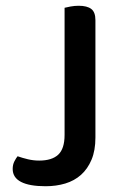

<svg xmlns="http://www.w3.org/2000/svg" viewBox="-20 -634 432 666"><path d="M116 -77Q160 -77 182 -97.5Q204 -118 204 -166V-607Q211 -609 225 -611.5Q239 -614 253 -614Q282 -614 296.5 -603Q311 -592 311 -564V-157Q311 -112 297.5 -80Q284 -48 261 -27.5Q238 -7 206.5 2.5Q175 12 138 12Q82 12 53 -3Q24 -18 24 -48Q24 -63 30 -74.5Q36 -86 41 -92Q58 -86 77 -81.5Q96 -77 116 -77Z"/></svg>

Font: Baloo Chettan 2 Medium
Style: Regular
Weight: 500
Designer: Maithili Shingre, Unnati Kotecha and Ek Type
Foundry: Ek Type
Version: Version 1.640;hotconv 1.0.111;makeotfexe 2.5.65597; ttfautoh